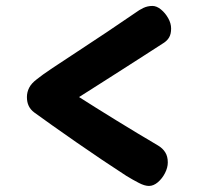

<svg xmlns="http://www.w3.org/2000/svg" viewBox="-20 -639 690 637"><path d="M474.1 -22.1Q459.9 -22.1 440.7 -32.1Q421.4 -42 399.1 -55.6Q362.1 -79.6 319.1 -108.4Q276.1 -137.3 233.3 -167Q190.6 -196.7 154 -222.6Q117.4 -248.6 93.6 -265.9Q81.3 -275.1 75.3 -287.6Q69.3 -300 69.3 -317Q69.3 -333.1 76.7 -347.8Q84 -362.4 102.2 -376.1Q118.1 -389.2 154.1 -413.3Q190 -437.3 237.2 -468.1Q284.3 -498.9 334.3 -532.3Q384.3 -565.7 429.3 -596.7Q441.7 -606 455.7 -612.7Q469.7 -619.3 485.6 -619.3Q499.7 -619.3 514 -607.6Q528.3 -595.9 538 -578.7Q547.7 -561.6 547.7 -544.3Q547.7 -526.2 541.2 -515.1Q534.8 -504 522.3 -496.1Q492.8 -477 457.3 -454.2Q421.8 -431.3 384.3 -407.4Q346.8 -383.4 310.6 -360.4Q274.3 -337.4 242.3 -317Q267.2 -301.2 298.6 -281.4Q330 -261.7 365 -240.2Q400 -218.8 435.6 -197.2Q471.1 -175.7 504.6 -156.1Q519.8 -147 528.2 -133.6Q536.7 -120.2 536.7 -100.1Q536.7 -82.9 527.4 -64.7Q518.1 -46.6 503.7 -34.3Q489.2 -22.1 474.1 -22.1Z"/></svg>

Font: Playpen Sans Hebrew
Style: Regular
Weight: 400
Designer: Tom Grace, Laura Meseguer, Veronika Burian, José Scaglione
Foundry: TypeTogether
Version: Version 2.000